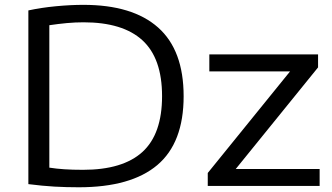

<svg xmlns="http://www.w3.org/2000/svg" viewBox="-20 -767 1370 792"><path d="M305 5.5Q254 5.5 204.8 2.8Q155.5 0 97 -7.5V-724Q150 -735.5 210.2 -741.2Q270.5 -747 324 -747Q527 -747 632.2 -653.5Q737.5 -560 737.5 -370Q737.5 -178 629 -86.2Q520.5 5.5 305 5.5ZM322.5 -66.5Q486.5 -66.5 567.5 -140.2Q648.5 -214 648.5 -370.5Q648.5 -526.5 567.5 -600.8Q486.5 -675 324.5 -675Q291 -675 255.8 -671.8Q220.5 -668.5 183.5 -663V-75.5Q212 -71 245 -68.8Q278 -66.5 322.5 -66.5ZM837 0V-53.5L1176.5 -472.5H843.5V-542.5H1292V-489L952.5 -70H1298.5V0Z"/></svg>

Font: Encode Sans Expanded Expanded
Style: Regular
Weight: 400
Width: 7
Designer: Multiple Designers
Foundry: Impallari Type
Version: Version 3.000; ttfautohint (v1.8.3) -l 8 -r 50 -G 200 -x 14 